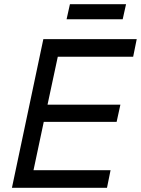

<svg xmlns="http://www.w3.org/2000/svg" viewBox="-20 -897 673 917"><path d="M37 0 187 -710H633L616 -626H256L207 -397H555L537 -315H189L140 -84H508L491 0ZM298 -805 314 -877H582L566 -805Z"/></svg>

Font: Geist
Style: Italic
Weight: 400
Italic angle: -12°
Designer: Basement.studio, Andrés Briganti, Mateo Zaragoza
Foundry: Basement.studio, Vercel, Andrés Briganti, Guido Ferreyra, Mateo Zaragoza
Version: Version 1.500